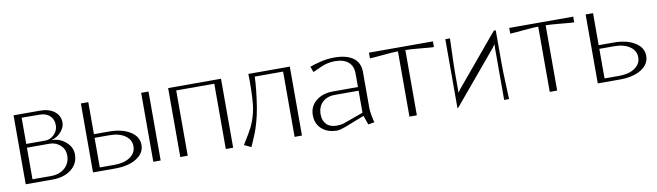

<svg xmlns="http://www.w3.org/2000/svg" viewBox="-33 -869 4381 1280"><g transform="rotate(-10 2157.5 -229.0)"><path d="M247.1 -466.8Q307.1 -466.8 343.5 -438.2Q379.9 -409.7 379.9 -362.8Q379.9 -331.1 353.5 -300.8Q327.1 -270.5 290 -261.2V-259.8Q342.8 -259.8 383.8 -224.1Q424.8 -188.5 424.8 -140.1Q424.8 -77.1 376.2 -38.6Q327.6 0 248 0H66.9V-466.8ZM240.2 -440.9 117.2 -441.9V-264.2H246.1Q279.8 -264.2 306.4 -290.5Q333 -316.9 333 -353Q333 -393.1 307.6 -417Q282.2 -440.9 240.2 -440.9ZM117.2 -238.8V-24.9H242.2Q300.8 -24.9 336.9 -57.4Q373 -89.8 373 -142.1Q373 -183.6 342.3 -211.2Q311.5 -238.8 272 -238.8Z M572.8 -24.9H673.3Q738.8 -24.9 778.6 -52.5Q818.4 -80.1 818.4 -125Q818.4 -169.9 778.6 -197.5Q738.8 -225.1 673.3 -225.1H572.8ZM522.5 -466.8H572.8V-250H673.3Q762.7 -250 817.6 -215.6Q872.6 -181.2 872.6 -125Q872.6 -68.8 817.6 -34.4Q762.7 0 673.3 0H522.5ZM930.7 -466.8H980.5V0H930.7Z M1113.3 -466.8H1471.2V0H1421.4V-441.9H1163.6V0H1113.3Z M1647 -232.9Q1657.2 -292 1657.2 -424.8Q1657.2 -433.6 1656.7 -447.3Q1656.2 -460.9 1656.2 -466.8H1937V0H1887.2V-441.9H1695.3Q1692.4 -355 1673.3 -235.8Q1664.6 -183.1 1651.6 -138.2Q1638.7 -93.3 1628.4 -67.9Q1618.2 -42.5 1592.3 17.1L1544.9 -4.9Q1593.3 -82 1608.4 -112.8Q1635.3 -168 1647 -232.9Z M2237.8 -475.1Q2322.3 -475.1 2366.7 -442.4Q2411.1 -409.7 2411.1 -347.2V-104Q2411.1 -82 2417.5 -48.6Q2423.8 -15.1 2427.7 -3.9L2385.7 3.9L2363.8 -58.1L2244.1 -11.2Q2195.3 7.8 2174.8 7.8Q2110.4 7.8 2071 -27.3Q2031.7 -62.5 2031.7 -121.1Q2031.7 -180.7 2076.7 -217.3Q2121.6 -253.9 2191.9 -253.9H2360.8V-345.2Q2360.8 -396 2329.3 -423.1Q2297.9 -450.2 2237.8 -450.2Q2188.5 -450.2 2142.1 -429.2L2085.9 -403.8L2071.8 -441.9Q2093.8 -451.2 2142.6 -463.1Q2191.4 -475.1 2237.8 -475.1ZM2360.8 -229H2201.2Q2146.5 -229 2115.2 -198.5Q2084 -168 2084 -117.2Q2084 -75.2 2108.2 -50Q2132.3 -24.9 2176.8 -24.9Q2208 -24.9 2228 -32.2L2360.8 -80.1Z M2472.7 -466.8H2905.8V-428.2Q2887.2 -428.2 2817.1 -435.1Q2747.1 -441.9 2714.8 -441.9V0H2664.6V-441.9Q2632.3 -441.9 2561.8 -435.1Q2491.2 -428.2 2472.7 -428.2Z M3331.1 -466.8V-233.9Q3331.1 -186.5 3335 -103Q3338.9 -19.5 3338.9 0H3305.7V-235.8V-351.1L3306.6 -376H3305.7L3290 -354L2993.7 0H2989.7V-466.8H3021Q3021 -447.3 3017.8 -364.3Q3014.6 -281.2 3014.6 -233.9V-119.1L3013.7 -101.1H3014.6L3025.9 -117.2L3317.9 -466.8Z M3422.4 -466.8H3855.5V-428.2Q3836.9 -428.2 3766.8 -435.1Q3696.8 -441.9 3664.6 -441.9V0H3614.3V-441.9Q3582 -441.9 3511.5 -435.1Q3440.9 -428.2 3422.4 -428.2Z M3989.7 -24.9H4090.3Q4155.8 -24.9 4195.6 -52.5Q4235.4 -80.1 4235.4 -125Q4235.4 -169.9 4195.6 -197.5Q4155.8 -225.1 4090.3 -225.1H3989.7ZM3939.5 -466.8H3989.7V-250H4090.3Q4179.7 -250 4234.6 -215.6Q4289.6 -181.2 4289.6 -125Q4289.6 -68.8 4234.6 -34.4Q4179.7 0 4090.3 0H3939.5Z"/></g></svg>

Font: Resagokr
Style: Light
Weight: 300
Designer: gluk
Foundry: gluk
Version: Version 0.95